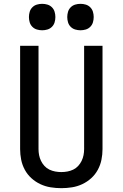

<svg xmlns="http://www.w3.org/2000/svg" viewBox="-20 -974 640 1002"><path d="M300 8Q272 8 244 3.5Q216 -1 190.5 -13Q165 -25 144 -44Q123 -63 109.5 -88Q96 -113 90.5 -140.5Q85 -168 85 -196V-735H181V-196Q181 -180 184 -164.5Q187 -149 194 -134.5Q201 -120 212 -108Q223 -96 237.5 -89Q252 -82 268 -79Q284 -76 300 -76Q316 -76 332 -79Q348 -82 362.5 -89Q377 -96 388 -108Q399 -120 406 -134.5Q413 -149 416 -164.5Q419 -180 419 -196V-735H515V-196Q515 -168 509.5 -140.5Q504 -113 490.5 -88Q477 -63 456 -44Q435 -25 409.5 -13Q384 -1 356 3.5Q328 8 300 8ZM400 -816Q386 -816 372.5 -820Q359 -824 349 -834Q339 -844 335 -857.5Q331 -871 331 -885Q331 -899 335 -912.5Q339 -926 349 -936Q359 -946 372.5 -950Q386 -954 400 -954Q414 -954 427.5 -950Q441 -946 451 -936Q461 -926 465 -912.5Q469 -899 469 -885Q469 -871 465 -857.5Q461 -844 451 -834Q441 -824 427.5 -820Q414 -816 400 -816ZM200 -816Q186 -816 172.5 -820Q159 -824 149 -834Q139 -844 135 -857.5Q131 -871 131 -885Q131 -899 135 -912.5Q139 -926 149 -936Q159 -946 172.5 -950Q186 -954 200 -954Q214 -954 227.5 -950Q241 -946 251 -936Q261 -926 265 -912.5Q269 -899 269 -885Q269 -871 265 -857.5Q261 -844 251 -834Q241 -824 227.5 -820Q214 -816 200 -816Z"/></svg>

Font: Iosevka Custom Medium Extended
Style: Regular
Weight: 500
Width: 7
Monospace: yes
Designer: Belleve Invis
Foundry: Belleve Invis
Version: Version 11.2.4; ttfautohint (v1.8.4)